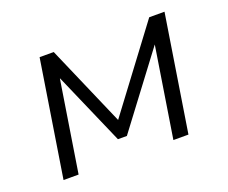

<svg xmlns="http://www.w3.org/2000/svg" viewBox="-88 -630 911 767"><g transform="rotate(-20 367.5 -247.0)"><path d="M63 0 141 -494H201L350 -151L607 -494H672L594 0H530L591 -386H592L361 -79H323L189 -386H188L127 0Z"/></g></svg>

Font: Nunito Sans 7pt Light
Style: Italic
Weight: 300
Italic angle: -9°
Designer: Vernon Adams
Foundry: Vernon Adams
Version: Version 3.101;gftools[0.9.27]